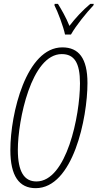

<svg xmlns="http://www.w3.org/2000/svg" viewBox="-20 -971 509 1001"><path d="M319 -791H350C377 -839 432 -906 467 -943L469 -951H451C410 -917 371 -874 342 -836C325 -879 300 -922 282 -951H265L264 -943C281 -911 311 -831 319 -791ZM166 10C361 10 436 -356 436 -538C436 -668 390 -724 305 -724C117 -724 34 -379 34 -189C34 -53 80 10 166 10ZM170 -25C107 -25 73 -74 73 -190C73 -343 143 -689 302 -689C367 -689 397 -644 397 -537C397 -368 327 -25 170 -25Z"/></svg>

Font: Noto Sans ExtraCondensed ExtraLight
Style: Italic
Weight: 200
Width: 2
Italic angle: -12°
Designer: Monotype Design Team
Foundry: Monotype Imaging Inc.
Version: Version 2.013